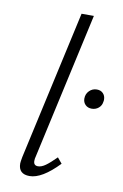

<svg xmlns="http://www.w3.org/2000/svg" viewBox="-83 -760 523 814"><g transform="rotate(10 179.0 -353.0)"><path d="M55 -41Q55 -47 59 -69L201 -711H254L115 -82Q112 -72 112 -62Q112 -42 131 -42Q146 -42 163.5 -54.5Q181 -67 208 -94L228 -70Q156 5 103 5Q55 5 55 -41ZM275 -359Q275 -379 288.5 -392.5Q302 -406 321 -406Q338 -406 348 -395.5Q358 -385 358 -369Q358 -363 357 -360Q355 -343 342.5 -332.5Q330 -322 313 -322Q296 -322 285.5 -332.5Q275 -343 275 -359Z"/></g></svg>

Font: Ysabeau Infant Semilight
Style: Italic
Weight: 300
Italic angle: -12°
Designer: Christian Thalmann (Catharsis Fonts)
Version: Version 0.003